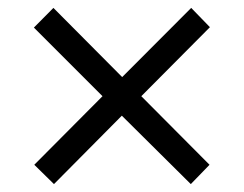

<svg xmlns="http://www.w3.org/2000/svg" viewBox="-20 -594 612 481"><path d="M459 -574.2 505.9 -525.9 334 -353 504.9 -181.2 458 -132.8 285.2 -304.2 115.2 -132.8 65.9 -181.2 236.8 -353 64.9 -524.9 113.8 -574.2 286.1 -400.9Z"/></svg>

Font: OpenSans
Style: Regular
Weight: 400
Foundry: Ascender Corporation
Version: Version 1.10